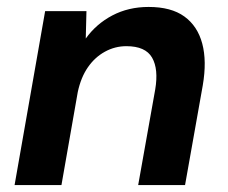

<svg xmlns="http://www.w3.org/2000/svg" viewBox="-20 -533 657 553"><path d="M22 0 110 -501H229L227 -422Q257 -464 303.5 -488.5Q350 -513 408 -513Q473 -513 511 -485.5Q549 -458 562.5 -407.5Q576 -357 564 -287L513 0H378L427 -275Q437 -334 418 -367Q399 -400 344 -400Q311 -400 282 -384Q253 -368 233 -339Q213 -310 204 -268L157 0Z"/></svg>

Font: DM Sans 17pt
Style: Bold Italic
Weight: 700
Italic angle: -10°
Version: Version 4.004;gftools[0.9.30]